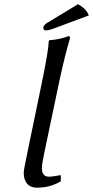

<svg xmlns="http://www.w3.org/2000/svg" viewBox="-20 -867 435 897"><path d="M175.8 -82Q175.8 -73.2 177 -66.7Q178.2 -60.1 181.6 -55.4Q185.1 -50.8 187.5 -47.9Q189.9 -44.9 196 -43.5Q202.1 -42 205.6 -41.5Q209 -41 218 -42Q227.1 -43 231 -43.5Q234.9 -43.9 245.8 -45.9Q256.8 -47.9 262.2 -48.8L264.2 -45.9V-20Q214.4 9.8 152.8 9.8Q123 9.8 106.9 -8.5Q90.8 -26.9 90.8 -61Q90.8 -72.3 110.8 -168L175.8 -481.9Q206.5 -630.9 208 -675.8L210.9 -679.2Q257.8 -682.1 299.8 -698.2Q307.6 -698.2 307.1 -688Q285.2 -616.2 259.8 -500L188 -158.2Q175.8 -101.1 175.8 -82ZM344.2 -847.2Q382.8 -827.1 395 -794.9L238.8 -736.8Q208 -724.6 194.3 -725.1Q188 -725.1 184.6 -729.5Q181.2 -733.9 182.6 -740.2Q185.1 -751 202.1 -761.2Z"/></svg>

Font: Linux Biolinum
Style: Italic
Weight: 400
Italic angle: -12°
Designer: Philipp H. Poll
Foundry: Philipp H. Poll
Version: Version 1.1.3 ; ttfautohint (v0.9)